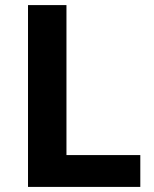

<svg xmlns="http://www.w3.org/2000/svg" viewBox="-20 -734 605 754"><path d="M90 0V-714H241V-125H531V0Z"/></svg>

Font: Noto Sans Bassa Vah
Style: Regular
Weight: 400
Designer: Monotype Design Team
Foundry: Monotype Imaging Inc.
Version: Version 2.002